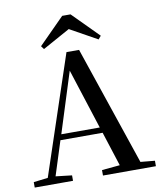

<svg xmlns="http://www.w3.org/2000/svg" viewBox="-100 -1031 935 1111"><g transform="rotate(-10 367.5 -475.5)"><path d="M391 -951H342L191 -799L205 -780L366 -869L526 -780L542 -799ZM330 -631 444 -277H218ZM414 0H725V-32L641 -40L404 -740H330L97 -42L13 -32V0H238V-32L143 -43L207 -244H455L520 -42L414 -32Z"/></g></svg>

Font: Noto Serif SC SemiBold
Style: Regular
Weight: 600
Designer: Ryoko NISHIZUKA 西塚涼子 (kana & ideographs); Frank Grießhammer (Latin, Greek & Cyrillic); Wenlong ZHANG 张文龙 (bopomofo); San
Foundry: Adobe
Version: Version 2.001;hotconv 1.1.0;makeotfexe 2.6.0